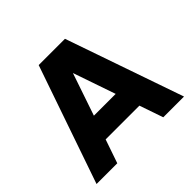

<svg xmlns="http://www.w3.org/2000/svg" viewBox="-180 -973 1178 1178"><g transform="rotate(-45 409.5 -383.5)"><path d="M556 -154H263L210 0H30L295 -767H523L789 0H609ZM504 -308 409 -584 315 -308Z"/></g></svg>

Font: Biryani Heavy
Style: Regular
Weight: 900
Designer: Dan Reynolds and Mathieu Réguer
Foundry: Dan Reynolds and Mathieu Réguer
Version: Version 1.003; ttfautohint (v1.1) -l 5 -r 5 -G 72 -x 0 -D la